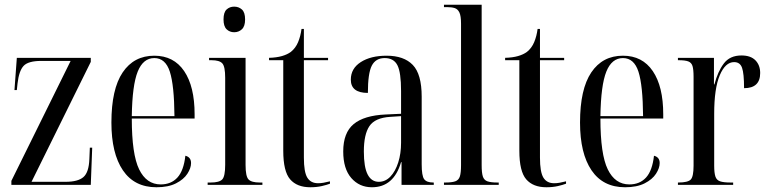

<svg xmlns="http://www.w3.org/2000/svg" viewBox="-20 -780 3239 810"><path d="M28 0V-17L278 -523H154Q99 -523 79.5 -502Q60 -481 54 -428L51 -400H41L51 -536H363V-519L113 -13H257Q309 -13 332 -33Q355 -53 357 -109L359 -157H369L363 0Z M640 10Q547 10 498.5 -61.5Q450 -133 450 -263Q450 -404 497.5 -474.5Q545 -545 631 -545Q713 -545 757 -480Q801 -415 801 -298V-280H536Q536 -129 567 -65.5Q598 -2 658 -2Q702 -2 728.5 -31Q755 -60 762 -123Q786 -117 786 -92Q786 -71 770.5 -47Q755 -23 722.5 -6.5Q690 10 640 10ZM716 -290Q715 -420 696.5 -477.5Q678 -535 631 -535Q584 -535 561 -478Q538 -421 536 -290Z M968 -644Q949 -644 936 -656.5Q923 -669 923 -698Q923 -728 936 -740Q949 -752 968 -752Q987 -752 1000.5 -740Q1014 -728 1014 -698Q1014 -669 1000.5 -656.5Q987 -644 968 -644ZM856 0V-10H869Q905 -10 917.5 -23Q930 -36 930 -85V-452Q930 -499 918 -512.5Q906 -526 872 -526H862V-536H1016V-84Q1016 -36 1028.5 -23Q1041 -10 1076 -10H1087V0Z M1289 10Q1233 10 1204 -23.5Q1175 -57 1175 -144V-526H1115V-536Q1147 -537 1169.5 -543.5Q1192 -550 1207 -561Q1227 -577 1237.5 -602Q1248 -627 1252 -658H1262V-536H1364V-526H1262V-115Q1262 -54 1276.5 -30.5Q1291 -7 1322 -7Q1333 -7 1344.5 -9Q1356 -11 1372 -15V-5Q1359 0 1337.5 5Q1316 10 1289 10Z M1549 10Q1496 10 1462 -29Q1428 -68 1428 -141Q1428 -220 1472 -256.5Q1516 -293 1607 -297L1672 -300V-396Q1672 -475 1656.5 -505Q1641 -535 1603 -535Q1565 -535 1548.5 -503Q1532 -471 1532 -388Q1460 -388 1460 -444Q1460 -491 1502 -518Q1544 -545 1611 -545Q1684 -545 1721.5 -506Q1759 -467 1759 -372V-87Q1759 -38 1769.5 -24Q1780 -10 1808 -10H1810V0H1674V-96H1672Q1641 10 1549 10ZM1578 -13Q1606 -13 1627 -35Q1648 -57 1660 -94.5Q1672 -132 1672 -178V-290L1626 -287Q1562 -283 1538.5 -248Q1515 -213 1515 -141Q1515 -75 1531 -44Q1547 -13 1578 -13Z M1853 0V-10H1859Q1886 -10 1900.5 -15Q1915 -20 1920 -35.5Q1925 -51 1925 -83V-680Q1925 -713 1918 -727.5Q1911 -742 1898 -746Q1885 -750 1865 -750H1853V-760H2012V-83Q2012 -51 2017 -35.5Q2022 -20 2036.5 -15Q2051 -10 2078 -10H2084V0Z M2285 10Q2229 10 2200 -23.5Q2171 -57 2171 -144V-526H2111V-536Q2143 -537 2165.5 -543.5Q2188 -550 2203 -561Q2223 -577 2233.5 -602Q2244 -627 2248 -658H2258V-536H2360V-526H2258V-115Q2258 -54 2272.5 -30.5Q2287 -7 2318 -7Q2329 -7 2340.5 -9Q2352 -11 2368 -15V-5Q2355 0 2333.5 5Q2312 10 2285 10Z M2617 10Q2524 10 2475.5 -61.5Q2427 -133 2427 -263Q2427 -404 2474.5 -474.5Q2522 -545 2608 -545Q2690 -545 2734 -480Q2778 -415 2778 -298V-280H2513Q2513 -129 2544 -65.5Q2575 -2 2635 -2Q2679 -2 2705.5 -31Q2732 -60 2739 -123Q2763 -117 2763 -92Q2763 -71 2747.5 -47Q2732 -23 2699.5 -6.5Q2667 10 2617 10ZM2693 -290Q2692 -420 2673.5 -477.5Q2655 -535 2608 -535Q2561 -535 2538 -478Q2515 -421 2513 -290Z M2840 0V-10H2841Q2882 -10 2894 -22.5Q2906 -35 2906 -81V-456Q2906 -487 2901.5 -501.5Q2897 -516 2883.5 -521Q2870 -526 2843 -526H2840V-536H2992V-424H2994Q3008 -478 3033.5 -512Q3059 -546 3108 -546Q3147 -546 3167 -525.5Q3187 -505 3187 -472Q3187 -408 3119 -408Q3119 -470 3110.5 -494Q3102 -518 3077 -518Q3040 -518 3016.5 -462.5Q2993 -407 2993 -300V-81Q2993 -51 2998 -35.5Q3003 -20 3018 -15Q3033 -10 3062 -10H3073V0Z"/></svg>

Font: Noto Serif Display ExtraCondensed
Style: Regular
Weight: 400
Width: 2
Designer: Monotype Design Team
Foundry: Monotype Imaging Inc.
Version: Version 2.009